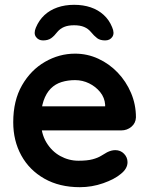

<svg xmlns="http://www.w3.org/2000/svg" viewBox="-20 -768 620 798"><path d="M312 10Q227 10 164.5 -25.5Q102 -61 68.5 -122Q35 -183 35 -260Q35 -350 71.5 -413.5Q108 -477 167 -511Q226 -545 292 -545Q343 -545 388.5 -524Q434 -503 469 -466.5Q504 -430 524.5 -382Q545 -334 545 -280Q544 -256 526 -241Q508 -226 484 -226H102L72 -326H439L417 -306V-333Q415 -362 396.5 -385Q378 -408 350.5 -421.5Q323 -435 292 -435Q262 -435 236 -427Q210 -419 191 -400Q172 -381 161 -349Q150 -317 150 -268Q150 -214 172.5 -176.5Q195 -139 230.5 -119.5Q266 -100 306 -100Q343 -100 365 -106Q387 -112 400.5 -120.5Q414 -129 425 -135Q443 -144 459 -144Q481 -144 495.5 -129Q510 -114 510 -94Q510 -67 482 -45Q456 -23 409 -6.5Q362 10 312 10ZM288 -748Q326 -748 357 -737.5Q388 -727 411 -706Q434 -685 446 -655Q457 -630 447 -615Q437 -600 417 -600Q396 -600 383.5 -609.5Q371 -619 357 -636Q346 -649 329.5 -656Q313 -663 288 -663Q263 -663 246.5 -656Q230 -649 219 -636Q206 -619 193 -609.5Q180 -600 159 -600Q140 -600 129.5 -614.5Q119 -629 129 -653Q142 -684 164.5 -705Q187 -726 218.5 -737Q250 -748 288 -748Z"/></svg>

Font: Quicksand Light
Style: Bold
Weight: 700
Version: Version 3.004